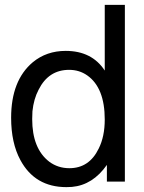

<svg xmlns="http://www.w3.org/2000/svg" viewBox="-20 -749 596 792"><path d="M495.1 -729V0H420.9V-68.8Q362.8 14.2 276.9 22Q266.1 22.9 253.9 22.9Q124 22.9 64 -88.9Q25.9 -159.2 25.9 -263.2Q25.9 -417 115.2 -492.2Q171.9 -539.1 251 -539.1Q358.9 -539.1 412.1 -458V-729ZM265.1 -460.9Q180.2 -460.9 139.2 -378.9Q119.1 -340.8 113.8 -290Q112.8 -274.9 112.8 -257.8Q112.8 -136.2 183.1 -82Q219.2 -55.2 266.1 -55.2Q348.1 -55.2 387.2 -136.2Q412.1 -186 412.1 -255.9Q412.1 -387.2 339.8 -438Q307.1 -460.9 265.1 -460.9Z"/></svg>

Font: SolaimanLipiNormal
Style: Normal
Weight: 400
Designer: Solaiman Karim
Version: Version 1.6.1 ; ttfautohint (v1.5.65-e2d9)